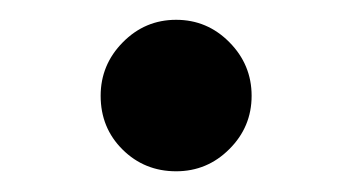

<svg xmlns="http://www.w3.org/2000/svg" viewBox="-20 -170 349 190"><path d="M79.6 -75.2Q79.6 -106 101.6 -128.2Q123.5 -150.4 154.3 -150.4Q185.1 -150.4 207 -128.2Q229 -106 229 -75.2Q229 -44.4 207 -22.5Q185.1 -0.5 154.3 -0.5Q123 -0.5 101.3 -22Q79.6 -43.5 79.6 -75.2Z"/></svg>

Font: Shabnam Medium WOL
Style: Medium-WOL
Weight: 500
Foundry: DejaVu fonts team - Redesigned by Saber Rastikerdar - Based on Vazir font
Version: Version 5.0.0